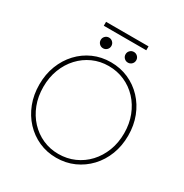

<svg xmlns="http://www.w3.org/2000/svg" viewBox="-211 -1109 1227 1281"><g transform="rotate(30 402.0 -468.0)"><path d="M400.4 7.8Q328.1 7.8 266.1 -20Q204.1 -47.9 157.7 -97.7Q111.3 -147.5 85.4 -214.6Q59.6 -281.7 59.6 -360.4Q59.6 -439 85.4 -505.9Q111.3 -572.8 157.7 -622.6Q204.1 -672.4 266.1 -700Q328.1 -727.5 400.4 -727.5Q473.6 -727.5 536.1 -700Q598.6 -672.4 645.5 -622.6Q692.4 -572.8 718.3 -505.9Q744.1 -439 744.1 -360.4Q744.1 -281.7 718.3 -214.6Q692.4 -147.5 645.5 -97.7Q598.6 -47.9 536.1 -20Q473.6 7.8 400.4 7.8ZM400.4 -21.5Q466.3 -21.5 523.2 -46.6Q580.1 -71.8 622.6 -117.4Q665 -163.1 689 -224.9Q712.9 -286.6 712.9 -360.4Q712.9 -433.1 689 -494.9Q665 -556.6 622.6 -602.3Q580.1 -647.9 523.2 -673.1Q466.3 -698.2 400.4 -698.2Q335.4 -698.2 279.3 -673.1Q223.1 -647.9 180.7 -602.3Q138.2 -556.6 114.5 -494.9Q90.8 -433.1 90.8 -360.4Q90.8 -286.6 114.5 -224.9Q138.2 -163.1 180.7 -117.4Q223.1 -71.8 279.3 -46.6Q335.4 -21.5 400.4 -21.5ZM498 -781.2Q481 -781.2 469 -793.2Q457 -805.2 457 -822.3Q457 -839.4 469 -851.3Q481 -863.3 498 -863.3Q515.1 -863.3 527.1 -851.3Q539.1 -839.4 539.1 -822.3Q539.1 -805.2 527.1 -793.2Q515.1 -781.2 498 -781.2ZM306.6 -781.2Q289.6 -781.2 277.6 -793.2Q265.6 -805.2 265.6 -822.3Q265.6 -839.4 277.6 -851.3Q289.6 -863.3 306.6 -863.3Q323.7 -863.3 335.7 -851.3Q347.7 -839.4 347.7 -822.3Q347.7 -805.2 335.7 -793.2Q323.7 -781.2 306.6 -781.2ZM236.3 -914.1V-944.3H563.5V-914.1Z"/></g></svg>

Font: Reddit Sans ExtraLight
Style: Regular
Weight: 250
Designer: Stephen Hutchings
Foundry: Reddit
Version: Version 1.014